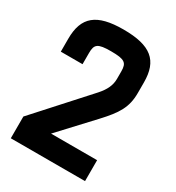

<svg xmlns="http://www.w3.org/2000/svg" viewBox="-232 -1151 1183 1291"><g transform="rotate(30 359.5 -506.0)"><path d="M52.5 0H628.8V-162.5H271.2L503.8 -412.5C598.8 -515 640 -578.8 640 -690V-772.5C640 -942.5 556.2 -1012.5 343.8 -1012.5C136.2 -1012.5 52.5 -942.5 52.5 -772.5V-672.5H221.2V-760C221.2 -827.5 241.2 -843.8 343.8 -843.8C451.2 -843.8 471.2 -827.5 471.2 -760V-702.5C471.2 -652.5 450 -608.8 407.5 -561.2L52.5 -168.8Z"/></g></svg>

Font: Basalte Marquee
Style: Regular
Weight: 400
Designer: Ange Degheest & Benjamin Gomez & Eugénie Bidaut
Foundry: Velvetyne Type Foundry
Version: Version 1.000;FEAKit 1.0